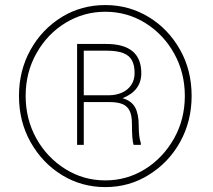

<svg xmlns="http://www.w3.org/2000/svg" viewBox="-20 -741 857 771"><path d="M228.5 -672.9Q307.1 -720.7 402.8 -720.7Q497.6 -720.7 576.4 -673.1Q655.3 -625.5 702.6 -542Q749.5 -459.5 749.5 -356Q749.5 -254.4 703.4 -171.1Q657.2 -87.9 577.1 -38.6Q499 10.3 402.8 10.3Q308.1 10.3 229.2 -37.8Q150.4 -85.9 103 -169.9Q56.2 -252.9 56.2 -356Q56.2 -457.5 102.3 -540.5Q148.4 -623.5 228.5 -672.9ZM242.7 -62Q315.4 -16.6 402.8 -16.6Q489.3 -16.6 561.8 -61.5Q634.3 -106.4 678.7 -184.6Q722.2 -261.7 722.2 -356Q722.2 -449.2 679.4 -526.1Q636.7 -603 563 -648.9Q490.2 -693.8 402.8 -693.8Q316.4 -693.8 243.4 -649.4Q170.4 -605 126.5 -527.3Q83 -450.2 83 -356Q83 -262.7 125.7 -185.5Q168.5 -108.4 242.7 -62ZM316.4 -331.1V-159.2H289.6V-564.5H406.2Q547.4 -564.5 547.4 -447.3Q547.4 -376.5 472.2 -346.7Q507.8 -336.4 522.5 -309.8Q537.1 -283.2 537.1 -235.4Q537.1 -190.4 545.4 -167V-159.2H516.6Q509.8 -177.2 509.8 -244.6Q509.8 -276.9 500.7 -295.7Q491.7 -314.5 472.4 -322.8Q453.1 -331.1 419.9 -331.1ZM316.4 -537.6V-358.4H416.5Q445.3 -358.4 469 -368.7Q492.7 -378.9 506.6 -399.2Q520.5 -419.4 520.5 -447.8Q520.5 -479 509.8 -498.8Q499 -518.6 474.1 -528.1Q449.2 -537.6 406.2 -537.6Z"/></svg>

Font: Mardoto Thin
Style: Regular
Weight: 250
Designer: Christian Robertson, Vahan Hovhannisyan
Foundry: Google
Version: Version 1.000